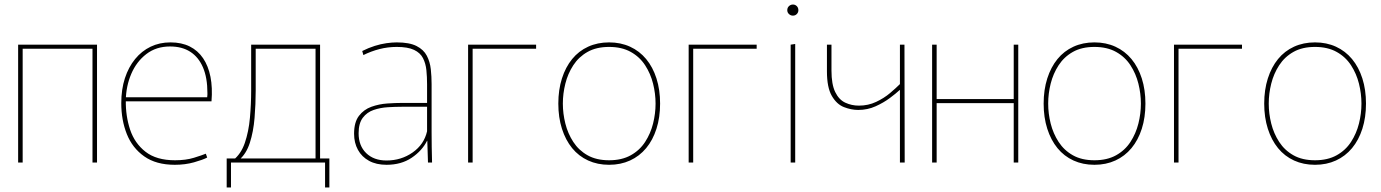

<svg xmlns="http://www.w3.org/2000/svg" viewBox="-20 -717 6091 847"><path d="M388 0V-520H408V0ZM60 0V-520H80V0ZM68 -502V-520H402V-502Z M751 10Q669 10 616.5 -27Q564 -64 539.5 -125.5Q515 -187 515 -262Q515 -323 531 -372Q547 -421 576 -456.5Q605 -492 644.5 -511Q684 -530 732 -530Q781 -530 817 -512Q853 -494 876 -460Q899 -426 908.5 -378Q918 -330 913 -270H530L535 -274Q534 -205 554 -145Q574 -85 622 -47.5Q670 -10 752 -10Q800 -10 835.5 -21Q871 -32 888 -39L894 -22Q875 -12 836 -1Q797 10 751 10ZM531 -288H894Q895 -294 895 -299.5Q895 -305 895 -307Q895 -374 875.5 -419.5Q856 -465 819.5 -488.5Q783 -512 730 -512Q669 -512 625.5 -478.5Q582 -445 559 -391Q536 -337 535 -275Z M980 110V-18H1433V110H1414V0H999V110ZM1008 -10Q1043 -37 1060 -86.5Q1077 -136 1082.5 -197Q1088 -258 1088 -318V-520H1108V-318Q1108 -258 1103 -197Q1098 -136 1082 -86.5Q1066 -37 1033 -10ZM1372 0V-520H1392V0ZM1096 -502V-520H1386V-502Z M1685 10Q1640 10 1608 -7.5Q1576 -25 1559 -56Q1542 -87 1542 -127Q1542 -178 1563.5 -206Q1585 -234 1618.5 -246Q1652 -258 1688.5 -260.5Q1725 -263 1755 -263H1864V-345Q1864 -378 1861 -407.5Q1858 -437 1846 -460.5Q1834 -484 1806.5 -497Q1779 -510 1730 -510Q1691 -510 1654 -500.5Q1617 -491 1583 -474L1578 -492Q1606 -506 1633 -514.5Q1660 -523 1685 -526.5Q1710 -530 1730 -530Q1786 -530 1817.5 -514Q1849 -498 1863 -471Q1877 -444 1880.5 -411.5Q1884 -379 1884 -346V-134Q1884 -106 1884.5 -69Q1885 -32 1886 0H1868L1865 -96H1864Q1842 -52 1796 -21Q1750 10 1685 10ZM1685 -9Q1750 -9 1800.5 -44.5Q1851 -80 1864 -138V-246H1752Q1724 -246 1691 -244Q1658 -242 1628.5 -232Q1599 -222 1580.5 -197.5Q1562 -173 1562 -129Q1562 -74 1595.5 -41.5Q1629 -9 1685 -9Z M2045 0V-520H2065V0ZM2053 -502V-520H2345V-502Z M2667 10Q2616 10 2574.5 -9Q2533 -28 2504 -63.5Q2475 -99 2459 -149Q2443 -199 2443 -260Q2443 -321 2459 -371Q2475 -421 2504 -456.5Q2533 -492 2574.5 -511Q2616 -530 2667 -530Q2718 -530 2759.5 -511Q2801 -492 2830.5 -456.5Q2860 -421 2876 -371Q2892 -321 2892 -260Q2892 -199 2876 -149Q2860 -99 2830.5 -63.5Q2801 -28 2759.5 -9Q2718 10 2667 10ZM2667 -10Q2723 -10 2762.5 -32Q2802 -54 2826 -91Q2850 -128 2861 -172Q2872 -216 2872 -260Q2872 -304 2861 -348Q2850 -392 2826 -429Q2802 -466 2762.5 -488Q2723 -510 2667 -510Q2611 -510 2572 -488Q2533 -466 2509 -429Q2485 -392 2474 -348Q2463 -304 2463 -260Q2463 -216 2474 -172Q2485 -128 2509 -91Q2533 -54 2572 -32Q2611 -10 2667 -10Z M3018 0V-520H3038V0ZM3026 -502V-520H3318V-502Z M3468 -520 3488 -523V0H3468ZM3478 -648Q3468 -648 3460.5 -655Q3453 -662 3453 -672Q3453 -683 3460.5 -690Q3468 -697 3478 -697Q3488 -697 3495 -690Q3502 -683 3502 -672Q3502 -662 3495 -655Q3488 -648 3478 -648Z M3950 0V-320H3949Q3933 -305 3905.5 -284.5Q3878 -264 3842.5 -248Q3807 -232 3766 -232Q3735 -232 3703 -244.5Q3671 -257 3649.5 -294Q3628 -331 3628 -402V-520H3648V-406Q3648 -345 3664.5 -311Q3681 -277 3709 -264Q3737 -251 3769 -251Q3810 -251 3845 -267.5Q3880 -284 3906.5 -306.5Q3933 -329 3950 -346V-520H3970L3971 0Z M4092 -520H4112V-280H4452V-520H4472V0H4452V-262H4112V0H4092Z M4808 10Q4757 10 4715.5 -9Q4674 -28 4645 -63.5Q4616 -99 4600 -149Q4584 -199 4584 -260Q4584 -321 4600 -371Q4616 -421 4645 -456.5Q4674 -492 4715.5 -511Q4757 -530 4808 -530Q4859 -530 4900.5 -511Q4942 -492 4971.5 -456.5Q5001 -421 5017 -371Q5033 -321 5033 -260Q5033 -199 5017 -149Q5001 -99 4971.5 -63.5Q4942 -28 4900.5 -9Q4859 10 4808 10ZM4808 -10Q4864 -10 4903.5 -32Q4943 -54 4967 -91Q4991 -128 5002 -172Q5013 -216 5013 -260Q5013 -304 5002 -348Q4991 -392 4967 -429Q4943 -466 4903.5 -488Q4864 -510 4808 -510Q4752 -510 4713 -488Q4674 -466 4650 -429Q4626 -392 4615 -348Q4604 -304 4604 -260Q4604 -216 4615 -172Q4626 -128 4650 -91Q4674 -54 4713 -32Q4752 -10 4808 -10Z M5159 0V-520H5179V0ZM5167 -502V-520H5459V-502Z M5781 10Q5730 10 5688.5 -9Q5647 -28 5618 -63.5Q5589 -99 5573 -149Q5557 -199 5557 -260Q5557 -321 5573 -371Q5589 -421 5618 -456.5Q5647 -492 5688.5 -511Q5730 -530 5781 -530Q5832 -530 5873.5 -511Q5915 -492 5944.5 -456.5Q5974 -421 5990 -371Q6006 -321 6006 -260Q6006 -199 5990 -149Q5974 -99 5944.5 -63.5Q5915 -28 5873.5 -9Q5832 10 5781 10ZM5781 -10Q5837 -10 5876.5 -32Q5916 -54 5940 -91Q5964 -128 5975 -172Q5986 -216 5986 -260Q5986 -304 5975 -348Q5964 -392 5940 -429Q5916 -466 5876.5 -488Q5837 -510 5781 -510Q5725 -510 5686 -488Q5647 -466 5623 -429Q5599 -392 5588 -348Q5577 -304 5577 -260Q5577 -216 5588 -172Q5599 -128 5623 -91Q5647 -54 5686 -32Q5725 -10 5781 -10Z"/></svg>

Font: Murecho Thin
Style: Regular
Weight: 100
Designer: Neil Summerour
Foundry: Positype
Version: Version 1.010